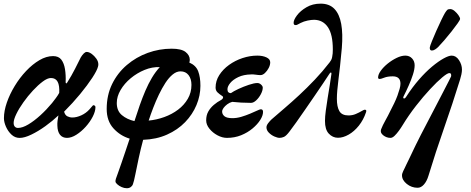

<svg xmlns="http://www.w3.org/2000/svg" viewBox="-20 -735 2556 1043"><path d="M86.7 14.2Q61.5 14.2 42.4 -3.7Q23.4 -21.6 12.4 -46.6Q1.4 -71.7 1.4 -93.1Q1.4 -132.3 17.2 -178Q33 -223.6 60.1 -268.1Q87.1 -312.6 121.8 -349.3Q156.5 -386 194.2 -408.2Q232 -430.3 268.3 -430.3Q298.5 -430.3 313.3 -410.8Q328 -391.2 333.1 -359.2Q338.3 -327.2 336.6 -288.1Q336.6 -283.5 339.4 -282.2Q342.1 -281 345.5 -287.3Q368.5 -323.6 387.6 -361.1Q406.6 -398.6 418.8 -423.2Q426.2 -435.7 434.8 -444.3Q443.4 -452.9 450.9 -452.9Q463.2 -452.9 477.7 -442.5Q492.1 -432.1 503.2 -416.6Q514.2 -401.1 514.2 -385.6Q514.2 -382 513.7 -378.8Q513.2 -375.5 512.2 -372.5Q507.4 -352.6 481.3 -312.4Q455.1 -272.3 415.3 -223.9Q375.5 -175.6 328.2 -128.3Q333.3 -109.5 346 -103.1Q358.8 -96.7 373.1 -96.7Q395.5 -96.7 421.3 -108.3Q447 -120 465.4 -140.3Q474.5 -150.4 479.9 -157Q485.4 -163.5 486.7 -163.5Q491.6 -163.5 495 -160.8Q498.5 -158.2 498.5 -152.9Q498.5 -130 483.8 -101.3Q469.1 -72.7 445.6 -46.5Q422.1 -20.4 395 -3.2Q367.9 14 343.9 14Q319.4 14 306 -2.9Q292.5 -19.8 291.7 -51.7Q290.9 -64.6 292.6 -78.6Q294.2 -92.6 297.4 -108.1Q265.9 -78.2 226.7 -49.9Q187.5 -21.7 150.2 -3.8Q112.9 14.2 86.7 14.2ZM77.6 -40Q101.9 -40 133.8 -59Q165.7 -78 199.6 -108.9Q233.4 -139.8 262.8 -175.3Q273.6 -189 283.8 -202.7Q294.1 -216.4 301.7 -230.4Q304.1 -270 293.2 -290.6Q282.3 -311.2 256.7 -311.2Q237.8 -311.2 212.1 -291.9Q186.4 -272.7 158.8 -243Q131.1 -213.2 107.3 -179.6Q83.4 -146.1 68.8 -115.9Q54.1 -85.8 54.1 -67.2Q54.1 -54.5 60.4 -47.2Q66.8 -40 77.6 -40Z M668.8 287.5Q654.8 287.5 640.9 281.3Q626.9 275.1 617.7 266.7Q608.4 258.3 607.6 252.8Q606.8 248.6 607.7 244.3Q608.6 240 609.6 236Q612.8 227.4 620.9 204.5Q629 181.6 640 150.1Q651 118.6 662.5 83.9Q674.1 49.3 684.5 18.2Q633 2.7 596.3 -37.7Q559.6 -78.2 559.6 -143Q559.6 -218.1 589 -278.4Q618.5 -338.7 669 -381.8Q719.6 -424.9 782.5 -447.7Q845.5 -470.5 912.5 -470.5Q965.2 -470.5 988.1 -452.6Q1011 -434.6 1011 -410.2Q1011 -403.3 1008.4 -395.2Q1044.5 -379.7 1056.6 -347.9Q1068.7 -316.1 1068.7 -268.7Q1068.7 -215.6 1047.3 -164.4Q1026 -113.2 985.6 -71.4Q945.1 -29.6 887.4 -3.8Q829.7 22 757.6 24.5Q744.3 73.6 733.5 124Q722.6 174.4 715.1 213Q707.5 251.5 701.8 266.5Q699.3 274.3 690.6 280.9Q681.9 287.5 668.8 287.5ZM710.4 -77.1Q724.4 -121.2 738.9 -162.6Q753.4 -203.9 769.7 -242.1Q786.1 -280.3 805.5 -312.9Q825 -345.5 848.2 -370.5Q806.4 -372.1 765.3 -355.2Q724.2 -338.3 690 -309.9Q655.7 -281.4 635.1 -246.2Q614.4 -211.1 614.4 -175.4Q614.4 -132.9 642 -109.7Q669.6 -86.5 710.4 -77.1ZM787.6 -80Q830.8 -84.1 872.4 -99.1Q914 -114.2 947.3 -139.2Q980.5 -164.3 1000.2 -198.3Q1020 -232.3 1020 -273.7Q1020 -306.6 1004.3 -327Q988.6 -347.4 960.7 -347.4Q938.9 -347.4 918.1 -330.4Q897.2 -313.3 878.5 -284.6Q859.9 -255.8 843.1 -220.9Q826.4 -185.9 812.3 -149.4Q798.2 -112.9 787.6 -80Z M1213 14Q1187.4 14 1161.3 0Q1135.2 -14 1117.6 -35.9Q1100 -57.7 1100 -81.1Q1100 -108.6 1111.3 -128.8Q1122.6 -149 1141.4 -165.1Q1160.1 -181.1 1182.5 -192.8Q1189.7 -196.9 1191.5 -203.5Q1193.2 -210 1186.4 -214Q1172.6 -222.9 1161.8 -233Q1151.1 -243.2 1151.1 -259.2Q1151.1 -295.6 1171.1 -327Q1191.2 -358.5 1224.3 -382.4Q1257.4 -406.3 1297.7 -419.6Q1338 -432.9 1377.6 -432.9Q1406.9 -432.9 1427.4 -423.3Q1447.9 -413.8 1447.9 -396.4Q1447.9 -381.6 1439.7 -365.7Q1431.4 -349.7 1419.3 -338.4Q1407.2 -327 1395.1 -327Q1384.3 -327 1369.4 -329.3Q1354.4 -331.5 1343.8 -330.7Q1303.3 -329.9 1274.7 -316.3Q1246.1 -302.8 1230.8 -284.2Q1215.6 -265.7 1215.6 -249.8Q1215.6 -238.8 1220.7 -233.9Q1225.8 -229 1234.2 -229Q1248 -239 1275.3 -251.8Q1302.7 -264.5 1331.7 -274.2Q1360.8 -284 1378.1 -284Q1389 -284 1398.2 -275.5Q1407.4 -267 1407.4 -259Q1407.4 -243 1397 -223.3Q1386.5 -203.6 1371.8 -189.9Q1357 -176.2 1343.3 -176.2Q1318.7 -176.2 1289.9 -177.7Q1261.2 -179.3 1241.5 -181.7Q1226.9 -177.8 1214.3 -168.4Q1201.8 -159 1194.2 -148.5Q1186.7 -137.9 1186.7 -128.8Q1186.7 -114 1199.4 -103.5Q1212.1 -93.1 1242.8 -93.1Q1265.9 -93.1 1290.9 -100.4Q1315.8 -107.8 1338.3 -117.3Q1360.8 -126.7 1376.5 -134.1Q1392.1 -141.4 1396.6 -141.4Q1408.9 -141.4 1408.9 -127.4Q1408.9 -107.4 1393.8 -83.5Q1378.8 -59.6 1351.9 -37.1Q1325 -14.6 1289.8 -0.3Q1254.5 14 1213 14Z M1499 13.9Q1487.1 13.9 1470.1 6.3Q1453.2 -1.3 1440.3 -14.5Q1427.5 -27.6 1427.5 -43.2Q1427.5 -53.9 1437.1 -66.3Q1446.7 -78.7 1455.2 -86.5Q1486.7 -113.8 1525.3 -146.9Q1563.9 -179.9 1605.8 -218.7Q1647.7 -257.6 1689.9 -302Q1732.2 -346.4 1770.7 -396.3Q1774.8 -402.1 1778.6 -408.3Q1782.3 -414.4 1784.3 -424.8Q1786.5 -434.4 1787.2 -444.6Q1788 -454.8 1788 -465.9Q1788 -547.9 1761.3 -587.3Q1734.5 -626.7 1686.6 -627.5Q1671.5 -627.5 1651 -623.3Q1630.5 -619.1 1612.7 -610.1Q1604.7 -605.9 1598 -602.3Q1591.3 -598.7 1586.8 -598.7Q1580.2 -598.7 1577.6 -601.6Q1575.1 -604.5 1575.1 -611.5Q1575.1 -627.2 1593.3 -651.6Q1611.6 -676.1 1644.8 -695.6Q1678 -715.2 1721.8 -715.2Q1769.1 -715.2 1796.5 -686.9Q1823.9 -658.6 1833.6 -605Q1843.3 -551.5 1836.8 -473.2Q1831.8 -418.1 1827.2 -375.9Q1822.5 -333.7 1818.4 -301.1Q1814.4 -268.6 1812.2 -243.7Q1810 -218.8 1810 -198.3Q1810 -154.6 1823.6 -131.3Q1837.3 -107.9 1873.2 -107.9Q1894.8 -107.9 1913.1 -115.9Q1931.5 -123.9 1944.3 -131.5Q1957.1 -139.1 1961.1 -139.1Q1966.7 -139.1 1968.9 -136.2Q1971.1 -133.2 1968.3 -125.1Q1954.5 -83.9 1929.4 -52.4Q1904.3 -21 1874.1 -3.8Q1843.9 13.4 1815.8 13.4Q1786.9 13.2 1766.1 -9.1Q1745.2 -31.3 1745.4 -78.6Q1745.4 -101.1 1749.8 -134Q1754.3 -166.9 1760.1 -203.4Q1765.8 -239.9 1771.5 -273.7Q1777.1 -307.5 1780.3 -332.7Q1781.3 -340 1778.1 -340.9Q1774.8 -341.8 1770.4 -335.4Q1757.7 -315.5 1736 -283.4Q1714.3 -251.3 1688.7 -213.8Q1663.1 -176.3 1637.2 -139Q1611.4 -101.6 1589.4 -70.5Q1567.4 -39.4 1553 -21Q1534.7 3.3 1522.5 8.6Q1510.3 13.9 1499 13.9Z M2248.7 285Q2215.7 285 2189.8 264.2Q2163.8 243.3 2163.8 217.5Q2163.8 211.3 2165.7 206.3Q2167.6 201.4 2170.7 193.8Q2173.8 188.1 2178.2 178.5Q2182.7 168.8 2188.4 156.9Q2194.2 145 2200.6 132Q2207 119 2213.5 105.1Q2219.9 91.2 2226.3 78.1Q2232.7 65 2238.1 53.6Q2248.5 31.6 2266.4 -2.8Q2284.4 -37.3 2305.7 -78.3Q2327 -119.2 2348.5 -160.4Q2370 -201.5 2388.2 -236.9Q2406.4 -272.2 2418 -294.7Q2429.6 -317.1 2430.4 -319.9Q2432 -327.6 2429.8 -332.8Q2427.6 -338 2421 -338Q2410.5 -338 2382.5 -314.7Q2354.5 -291.4 2317 -251.1Q2279.4 -210.8 2239.8 -160.1Q2200.2 -109.3 2166.6 -54.2Q2158.2 -40.1 2146.7 -24.5Q2135.3 -8.8 2123.5 2.6Q2111.7 14 2101.4 14Q2079.6 14 2061.7 -0.2Q2043.8 -14.3 2050.2 -32.4Q2058.5 -54.1 2073.5 -80.7Q2088.4 -107.2 2099.5 -130.5Q2111.1 -152.6 2121.5 -174.3Q2131.9 -196 2139.1 -215.7Q2146.3 -235.4 2150.8 -251.9Q2155.4 -268.3 2155.4 -280.5Q2155.4 -320.3 2113.5 -320.3Q2085.6 -320.3 2067.4 -313.1Q2049.1 -306 2043.3 -306Q2039.1 -306 2036.5 -307.7Q2033.9 -309.3 2033.9 -313.9Q2033.9 -330.3 2048.4 -350.5Q2062.9 -370.7 2085.8 -389.3Q2108.8 -407.9 2134.5 -420.4Q2160.2 -432.9 2181.8 -432.9Q2204.5 -432.9 2218.5 -417.6Q2232.5 -402.4 2232.5 -380.4Q2232.5 -358.7 2223.2 -329.9Q2213.9 -301 2200.2 -270.3Q2186.6 -239.5 2172 -210.8Q2169.3 -205.4 2171.1 -202.6Q2173 -199.7 2174.1 -199.7Q2181 -199.7 2188 -211.6Q2220.5 -261.9 2256.3 -303Q2292.1 -344 2326.8 -373Q2361.5 -401.9 2389.7 -417.4Q2417.8 -432.9 2433.5 -432.9Q2457.5 -432.9 2473.5 -408.1Q2489.5 -383.4 2489.5 -357Q2489.5 -345.5 2486.4 -330.5Q2483.3 -315.5 2479.1 -302.6Q2438.5 -171.3 2392.7 -40.5Q2346.8 90.3 2307.4 220.2Q2298.5 249.6 2282.9 267.3Q2267.2 285 2248.7 285ZM2326.7 -460.6Q2318.7 -460.6 2316.3 -466.2Q2313.9 -471.7 2314.9 -478.2Q2316.5 -486.7 2326.4 -511.5Q2336.3 -536.2 2349.9 -566.8Q2363.6 -597.4 2376.6 -624.7Q2389.7 -652 2397.3 -664.8Q2404.8 -676.5 2409.6 -681.1Q2414.5 -685.7 2425.6 -685.7Q2437.1 -685.7 2449.5 -675.2Q2461.9 -664.7 2470.6 -652.1Q2479.3 -639.5 2479.3 -632.3Q2479.3 -627 2465.9 -608Q2452.5 -588.9 2432.7 -563.8Q2412.9 -538.7 2393.2 -515.9Q2373.6 -493.2 2360.3 -479.7Q2353.7 -473.1 2344.4 -466.9Q2335.1 -460.6 2326.7 -460.6Z"/></svg>

Font: EB Garamond
Style: Italic
Weight: 400
Italic angle: -17.2°
Designer: Georg Duffner and Octavio Pardo
Foundry: Georg Duffner
Version: Version 1.001